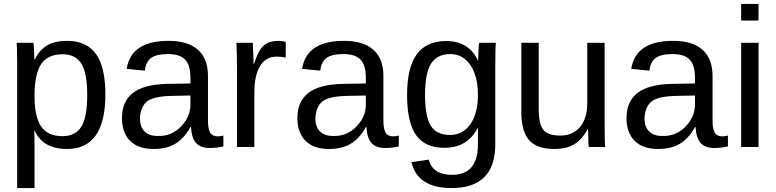

<svg xmlns="http://www.w3.org/2000/svg" viewBox="-20 -745 3931 973"><path d="M514 -267Q514 10 320 10Q198 10 156 -82H153Q155 -76 155 1V208H67V-420Q67 -502 64 -528H149L151 -514Q151 -510 151.5 -505Q152 -500 152.5 -492Q153 -484 153 -477Q154 -461 154 -443H156Q180 -492 219 -515Q258 -538 320 -538Q418 -538 466 -472Q514 -406 514 -267ZM422 -265Q422 -374 392.5 -422Q363 -470 297 -470Q222 -470 188.5 -420Q155 -370 155 -258Q155 -153 188.5 -104Q222 -55 296 -55Q363 -55 392.5 -103.5Q422 -152 422 -265Z M758 10Q680 10 639 -31.5Q598 -73 598 -147Q598 -230 653 -273.5Q708 -317 827 -320L945 -322V-351Q945 -415 918 -443Q891 -471 832 -471Q773 -471 746 -451.5Q719 -432 714 -387L622 -396Q644 -538 834 -538Q933 -538 983.5 -492.5Q1034 -447 1034 -360V-133Q1034 -92 1045 -73Q1056 -54 1083 -54Q1097 -54 1112 -58V-3Q1077 5 1044 5Q996 5 973.5 -20.5Q951 -46 948 -101H945Q912 -42 867.5 -16Q823 10 758 10ZM778 -56Q848 -53 897 -103.5Q946 -154 945 -217V-261L849 -259Q760 -257 726.5 -232Q693 -207 689 -146Q689 -103 712 -79.5Q735 -56 778 -56Z M1269 0H1181V-405Q1181 -460 1178 -528H1261Q1265 -448 1265 -420H1267Q1288 -488 1315 -513Q1342 -538 1393 -538Q1408 -538 1428 -533V-453Q1410 -458 1382 -458Q1327 -458 1298 -410.5Q1269 -363 1269 -275Z M1647 10Q1569 10 1528 -31.5Q1487 -73 1487 -147Q1487 -230 1542 -273.5Q1597 -317 1716 -320L1834 -322V-351Q1834 -415 1807 -443Q1780 -471 1721 -471Q1662 -471 1635 -451.5Q1608 -432 1603 -387L1511 -396Q1533 -538 1723 -538Q1822 -538 1872.5 -492.5Q1923 -447 1923 -360V-133Q1923 -92 1934 -73Q1945 -54 1972 -54Q1986 -54 2001 -58V-3Q1966 5 1933 5Q1885 5 1862.5 -20.5Q1840 -46 1837 -101H1834Q1801 -42 1756.5 -16Q1712 10 1647 10ZM1667 -56Q1737 -53 1786 -103.5Q1835 -154 1834 -217V-261L1738 -259Q1649 -257 1615.5 -232Q1582 -207 1578 -146Q1578 -103 1601 -79.5Q1624 -56 1667 -56Z M2269 208Q2096 208 2065 77L2153 64Q2172 141 2271 141Q2402 141 2402 -13V-98H2401Q2351 4 2231 4Q2134 4 2088.5 -60.5Q2043 -125 2043 -263Q2043 -403 2092 -470Q2141 -537 2241 -537Q2356 -537 2402 -438H2403Q2403 -441 2405 -489Q2406 -523 2409 -528H2493Q2490 -503 2490 -419V-15Q2490 208 2269 208ZM2402 -264Q2402 -360 2363.5 -415.5Q2325 -471 2263 -471Q2195 -471 2164.5 -422.5Q2134 -374 2134 -264Q2134 -155 2163 -108Q2192 -61 2261 -61Q2325 -61 2363.5 -115.5Q2402 -170 2402 -264Z M2622 -528H2710V-193Q2710 -116 2733.5 -87Q2757 -58 2819 -58Q2883 -58 2919.5 -101.5Q2956 -145 2956 -222V-528H3044V-113Q3044 -21 3047 0H2964L2962 -13Q2962 -20 2961.5 -41.5Q2961 -63 2960 -90H2958Q2928 -36 2888.5 -13Q2849 10 2789 10Q2702 10 2662 -34Q2622 -78 2622 -176Z M3315 10Q3237 10 3196 -31.5Q3155 -73 3155 -147Q3155 -230 3210 -273.5Q3265 -317 3384 -320L3502 -322V-351Q3502 -415 3475 -443Q3448 -471 3389 -471Q3330 -471 3303 -451.5Q3276 -432 3271 -387L3179 -396Q3201 -538 3391 -538Q3490 -538 3540.5 -492.5Q3591 -447 3591 -360V-133Q3591 -92 3602 -73Q3613 -54 3640 -54Q3654 -54 3669 -58V-3Q3634 5 3601 5Q3553 5 3530.5 -20.5Q3508 -46 3505 -101H3502Q3469 -42 3424.5 -16Q3380 10 3315 10ZM3335 -56Q3405 -53 3454 -103.5Q3503 -154 3502 -217V-261L3406 -259Q3317 -257 3283.5 -232Q3250 -207 3246 -146Q3246 -103 3269 -79.5Q3292 -56 3335 -56Z M3824 -641H3736V-725H3824ZM3824 0H3736V-528H3824Z"/></svg>

Font: Libra Sans
Style: Regular
Weight: 400
Foundry: Context Ltd
Version: Version 1.002